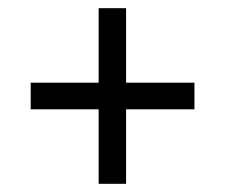

<svg xmlns="http://www.w3.org/2000/svg" viewBox="-20 -592 550 469"><path d="M221 -143H288V-325H455V-390H288V-572H221V-390H55V-325H221Z"/></svg>

Font: Noto Serif Bengali SemiCondensed
Style: Bold
Weight: 700
Width: 4
Designer: Juan Bruce, Universal Thirst, Indian Type Foundry and the Monotype Design Team.
Foundry: Monotype Imaging Inc.
Version: Version 2.003